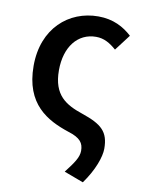

<svg xmlns="http://www.w3.org/2000/svg" viewBox="-86 -624 663 889"><g transform="rotate(10 245.5 -179.5)"><path d="M366 205C414 139 437 73 437 35C437 -45 403 -75 309 -107C229 -134 167 -169 167 -287C167 -397 224 -469 310 -469C348 -469 376 -452 406 -426L463 -501C425 -536 375 -564 304 -564C166 -564 48 -464 48 -287C48 -106 157 -48 259 -14C318 4 333 27 333 63C333 94 312 123 275 171Z"/></g></svg>

Font: Noto Sans CJK SC Medium
Style: Regular
Weight: 500
Designer: Ryoko NISHIZUKA 西塚涼子 (kana, bopomofo & ideographs); Paul D. Hunt (Latin, Greek & Cyrillic); Sandoll Communications 산돌커뮤니
Foundry: Adobe
Version: Version 2.004;hotconv 1.0.118;makeotfexe 2.5.65603